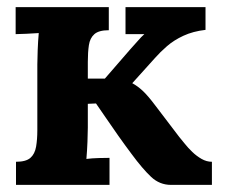

<svg xmlns="http://www.w3.org/2000/svg" viewBox="-20 -520 634 540"><path d="M25 0V-65Q53 -65 65.5 -76Q78 -87 81.5 -107.5Q85 -128 85 -154V-339Q85 -353 86 -379Q87 -405 89 -427Q73 -426 54 -425Q35 -424 24 -424V-500H286V-435Q258 -435 245.5 -424Q233 -413 230 -393Q227 -373 227 -346V-299H275L347 -382Q360 -396 368.5 -406Q377 -416 386 -424H333V-500H558V-436Q523 -432 496 -419.5Q469 -407 449.5 -390Q430 -373 416 -357L352 -286Q367 -278 381.5 -264.5Q396 -251 417 -223L484 -135Q490 -128 499.5 -116Q509 -104 521 -92.5Q533 -81 547 -73Q561 -65 576 -65V0H461Q429 0 405 -22.5Q381 -45 350 -87Q332 -111 312.5 -138.5Q293 -166 276.5 -190.5Q260 -215 250 -229L227 -228V-161Q227 -147 226 -121.5Q225 -96 223 -73Q239 -75 258 -75.5Q277 -76 288 -76V0Z"/></svg>

Font: Lora
Style: Weight 700
Weight: 700
Designer: Olga Karpushina, Alexei Vanyashin (Cyrillic)
Foundry: Cyreal
Version: Version 3.001